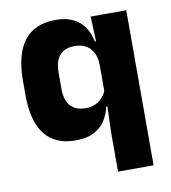

<svg xmlns="http://www.w3.org/2000/svg" viewBox="-77 -570 721 809"><g transform="rotate(-10 283.0 -165.5)"><path d="M209.3 11.7Q123.5 11.7 79.1 -44.9Q34.8 -101.4 34.8 -213.2V-273.3Q34.8 -386.8 79.4 -444.9Q124 -503.1 214 -503.1Q258.7 -503.1 288.7 -488.5Q318.7 -473.9 336.6 -447.5Q354.5 -421.1 362 -385H403.6L364.9 -286.2Q364.1 -316.7 353 -337.7Q341.8 -358.7 321.9 -369.7Q302 -380.8 274.1 -380.8Q232.3 -380.8 210.5 -356.2Q188.7 -331.7 188.7 -282.7V-212.8Q188.7 -164.1 210.8 -139.4Q232.8 -114.7 276.1 -114.7Q299.5 -114.7 317.8 -123.2Q336.1 -131.7 348.7 -146.5Q361.3 -161.4 367.5 -180.3L404.3 -106.4H361.7Q354.4 -73.5 336.9 -46.6Q319.5 -19.7 288.5 -4Q257.6 11.7 209.3 11.7ZM515.1 172H362.9V5.2L367.2 -127L364.9 -149.8V-348.6L367.5 -373.1L362.8 -491.4H515.1Z"/></g></svg>

Font: Anek Malayalam Medium
Style: Regular
Weight: 500
Designer: Maithili Shingre (Malayalam) & Yesha Goshar (Latin)
Foundry: Ek Type
Version: Version 1.003